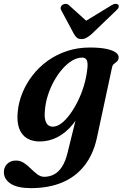

<svg xmlns="http://www.w3.org/2000/svg" viewBox="-67 -719 634 992"><path d="M433.5 -6Q415 78.5 369.5 136.5Q324 194.5 254.2 223.8Q184.5 253 92.5 253Q23.5 253 -11.8 230Q-47 207 -47 170.5Q-47 145.5 -30 128Q-13 110.5 16 110.5Q38.5 110.5 57.2 123.2Q76 136 92.8 152.8Q109.5 169.5 126.5 182Q143.5 194.5 161.5 194.5Q188 194.5 211.5 182.5Q235 170.5 253 143.2Q271 116 282 70.5L346.5 -191L365.5 -179Q344 -119.5 309 -76.5Q274 -33.5 230.5 -10.8Q187 12 138 12Q100 12 72.5 -4.5Q45 -21 32.2 -55Q19.5 -89 24.5 -141Q29 -191 48.8 -239.2Q68.5 -287.5 101.5 -330Q134.5 -372.5 179.2 -404.8Q224 -437 279 -455.2Q334 -473.5 397 -473.5Q448.5 -473.5 482 -466.5Q515.5 -459.5 531.5 -447.5Q547.5 -435.5 546 -421Q544.5 -407.5 537.2 -401.2Q530 -395 522 -388.8Q514 -382.5 511.5 -369ZM165 -148.5Q162 -116.5 167 -98.2Q172 -80 182.2 -72.2Q192.5 -64.5 205.5 -64.5Q227 -64.5 249.8 -81.5Q272.5 -98.5 294.5 -128.5Q316.5 -158.5 335.2 -196.5Q354 -234.5 366.8 -277.2Q379.5 -320 384 -362.5Q388 -393 381.5 -407.2Q375 -421.5 358 -421.5Q332 -421.5 306 -406Q280 -390.5 256 -363.2Q232 -336 212.5 -301Q193 -266 180.5 -227Q168 -188 165 -148.5ZM402.5 -590 290 -691.5Q282 -699 273 -699.2Q264 -699.5 255.5 -694Q249.5 -690 247 -682.2Q244.5 -674.5 250 -665L315 -543.5Q322.5 -531 330.8 -524Q339 -517 353.5 -517Q368 -517 380.2 -524Q392.5 -531 407 -543.5L533.5 -665Q544.5 -674.5 546.2 -682.2Q548 -690 544 -694Q539.5 -699.5 530 -699.2Q520.5 -699 508.5 -691.5L342.5 -590Z"/></svg>

Font: Fraunces SemiBold
Style: Italic
Weight: 600
Italic angle: -16°
Version: Version 1.000;[b76b70a41]